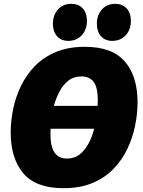

<svg xmlns="http://www.w3.org/2000/svg" viewBox="-20 -970 748 1005"><path d="M312 15Q168 15 102 -63Q36 -141 36 -277Q36 -335 48.5 -397.5Q61 -460 89 -518.5Q117 -577 162 -623.5Q207 -670 272 -697.5Q337 -725 424 -725Q567 -725 633.5 -648Q700 -571 700 -434Q700 -376 687.5 -313.5Q675 -251 647.5 -192.5Q620 -134 575 -87Q530 -40 465 -12.5Q400 15 312 15ZM407 -570Q366 -570 338 -548Q310 -526 291.5 -491Q273 -456 262 -416H491Q492 -430 492 -442Q492 -513 470 -541.5Q448 -570 407 -570ZM330 -140Q370 -140 398 -162.5Q426 -185 444.5 -220.5Q463 -256 473 -296H245Q244 -284 244 -272Q244 -200 266.5 -170Q289 -140 330 -140ZM338 -756Q300 -756 278.5 -780.5Q257 -805 257 -845Q257 -891 283.5 -920.5Q310 -950 353 -950Q391 -950 413 -926Q435 -902 435 -861Q435 -814 407.5 -785Q380 -756 338 -756ZM568 -756Q530 -756 508.5 -780.5Q487 -805 487 -845Q487 -891 513.5 -920.5Q540 -950 583 -950Q621 -950 643 -926Q665 -902 665 -861Q665 -814 637.5 -785Q610 -756 568 -756Z"/></svg>

Font: Bitter Black
Style: Italic
Weight: 900
Italic angle: -9°
Designer: Sol Matas, and Bitter project Authors
Foundry: Sol Matas
Version: Version 2.001